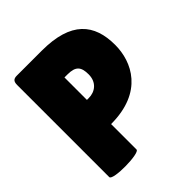

<svg xmlns="http://www.w3.org/2000/svg" viewBox="-193 -827 955 955"><g transform="rotate(-45 285.0 -349.5)"><path d="M532 -462C532 -609 459 -700 253 -700H77C54 -700 46 -689 46 -666V-18C46 9 239 6 239 -19V-198C464 -198 532 -344 532 -462ZM239 -526H260C317 -526 335 -505 335 -452C335 -396 296 -368 252 -368H239Z"/></g></svg>

Font: Lilita 2
Style: Regular
Weight: 400
Designer: Juan Montoreano
Foundry: Juan Montoreano
Version: Version 2.001